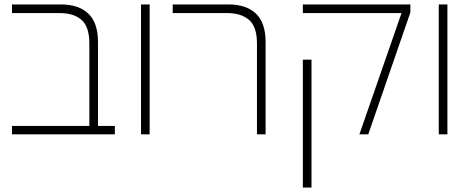

<svg xmlns="http://www.w3.org/2000/svg" viewBox="-20 -606 2127 866"><path d="M383 0V-410Q383 -485 348 -516Q313 -547 249 -547H34V-586H254Q335 -586 378.5 -544.5Q422 -503 422 -416V0ZM34 0V-38H498V0Z M616 0V-586H655V0Z M1139 0V-410Q1139 -485 1103.5 -516Q1068 -547 1005 -547H759V-586H1010Q1091 -586 1134.5 -544.5Q1178 -503 1178 -416V0Z M1601 0 1791 -547H1346V-586H1831V-550L1641 0ZM1346 240V-337H1385V240Z M1959 0V-586H1998V0Z"/></svg>

Font: Noto Sans Hebrew ExtraLight
Style: Regular
Weight: 250
Designer: Monotype Design Team
Foundry: Monotype Imaging Inc.
Version: Version 2.003